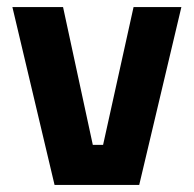

<svg xmlns="http://www.w3.org/2000/svg" viewBox="-20 -522 547 542"><path d="M134 0 15 -502H158L242 -113H271L357 -502H492L373 0Z"/></svg>

Font: Cairo Play
Style: Bold
Weight: 700
Version: Version 3.119